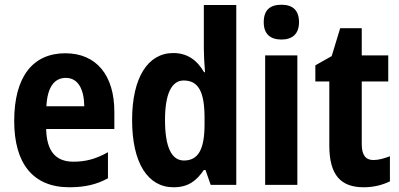

<svg xmlns="http://www.w3.org/2000/svg" viewBox="-20 -781 1686 811"><path d="M256 -556C118 -556 40 -456 40 -270C40 -92 118 10 273 10C339 10 389 -2 436 -28V-138C386 -110 343 -98 290 -98C214 -98 177 -144 175 -236H463V-309C463 -463 387 -556 256 -556ZM258 -452C309 -452 335 -406 336 -332H176C180 -415 211 -452 258 -452Z M713 10C774 10 809 -16 841 -63H848L870 0H978V-760H841V-575C841 -549 843 -513 846 -476H842C812 -528 770 -557 712 -557C605 -557 538 -454 538 -274C538 -93 604 10 713 10ZM757 -103C705 -103 677 -159 677 -274C677 -383 704 -441 756 -441C820 -441 844 -390 844 -283V-256C844 -151 818 -103 757 -103Z M1169 -761C1121 -761 1094 -739 1094 -687C1094 -637 1122 -614 1169 -614C1214 -614 1243 -637 1243 -687C1243 -738 1216 -761 1169 -761ZM1236 -547H1100V0H1236Z M1557 -105C1524 -105 1508 -127 1508 -172V-437H1620V-547H1508V-662H1417L1381 -544L1312 -505V-437H1371V-166C1371 -41 1420 10 1516 10C1560 10 1596 0 1627 -15V-121C1603 -112 1580 -105 1557 -105Z"/></svg>

Font: Noto Sans Lao Looped Condensed
Style: Bold
Weight: 700
Width: 3
Designer: Mark Frömberg, Ben Mitchell
Foundry: The Fontpad Ltd
Version: Version 1.002